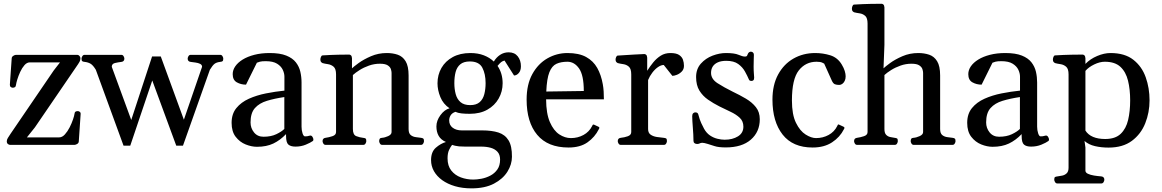

<svg xmlns="http://www.w3.org/2000/svg" viewBox="-20 -781 6262 1035"><path d="M34.7 0Q28.8 0 22.7 -4.6Q16.6 -9.3 16.6 -19.5Q16.6 -27.8 22.2 -37.1Q27.8 -46.4 37.1 -60.1L269.5 -400.9L315.4 -460L318.4 -444.8H141.1Q125 -444.8 111.8 -429.7Q98.6 -414.6 88.9 -393.3Q79.1 -372.1 73.2 -352.5Q67.4 -333 66.4 -324.2Q65.4 -314.9 60.8 -311.5Q56.2 -308.1 48.3 -308.1Q43 -308.1 37.8 -312.3Q32.7 -316.4 33.2 -324.7L43 -465.3Q43 -474.1 50.8 -479.5Q58.6 -484.9 65.9 -485.4H397Q402.8 -485.4 408.2 -479.7Q413.6 -474.1 413.6 -467.3Q413.6 -457 409.2 -448.7Q404.8 -440.4 400.9 -435.1L168 -94.2L106.4 -17.1L97.2 -40.5H299.3Q315.4 -40.5 329.8 -56.4Q344.2 -72.3 355.5 -94.5Q366.7 -116.7 373.5 -137Q380.4 -157.2 381.3 -166Q382.3 -175.8 387 -179Q391.6 -182.1 399.4 -182.1Q404.8 -182.1 410.2 -178Q415.5 -173.8 414.6 -165.5L404.8 -20Q404.8 -10.7 397 -5.6Q389.2 -0.5 381.8 0Z M646 4.4 496.6 -404.8Q481.9 -429.2 468.5 -437.3Q455.1 -445.3 437 -447.3Q426.8 -448.2 423.1 -451.4Q419.4 -454.6 419.4 -465.3Q419.4 -470.7 423.8 -478Q428.2 -485.4 436 -485.4H633.8Q642.1 -485.4 646.2 -478Q650.4 -470.7 650.4 -465.3Q650.4 -449.2 634.3 -447.3Q616.2 -445.3 599.4 -441.2Q582.5 -437 582.5 -420.9L687.5 -134.3L799.8 -476.6H846.7L971.2 -135.7L1069.3 -420.9Q1069.3 -431.6 1058.8 -436.8Q1048.3 -441.9 1034.2 -443.8Q1020 -445.8 1007.8 -447.3Q991.7 -449.2 991.7 -465.3Q991.7 -470.7 995.8 -478Q1000 -485.4 1008.3 -485.4H1167Q1175.3 -485.4 1179.4 -478Q1183.6 -470.7 1183.6 -465.3Q1183.6 -454.6 1179.9 -451.4Q1176.3 -448.2 1166 -447.3Q1147.9 -445.3 1137 -437.3Q1126 -429.2 1111.3 -404.8L966.3 4.4H930.2L800.8 -347.2L682.1 4.4Z M1228.5 -118.7Q1228.5 -167 1254.2 -198.5Q1279.8 -230 1321.8 -248.8Q1363.8 -267.6 1414.1 -277.6Q1464.4 -287.6 1513.2 -292.5V-367.7Q1513.2 -385.7 1504.2 -405Q1495.1 -424.3 1473.4 -437.7Q1451.7 -451.2 1412.6 -451.2Q1391.6 -451.2 1381.3 -448.5Q1371.1 -445.8 1364.7 -442.9L1306.2 -324.7Q1278.8 -324.7 1256.6 -337.2Q1234.4 -349.6 1234.4 -381.3Q1234.4 -403.3 1248.3 -423.6Q1262.2 -443.8 1288.3 -460Q1314.5 -476.1 1351.3 -485.6Q1388.2 -495.1 1434.1 -495.1Q1489.3 -495.1 1523.2 -481.4Q1557.1 -467.8 1575 -444.8Q1592.8 -421.9 1599.1 -393.8Q1605.5 -365.7 1605.5 -336.4V-98.1Q1605.5 -79.1 1610.8 -62.5Q1616.2 -45.9 1624 -45.9Q1630.9 -45.9 1636 -46.6Q1641.1 -47.4 1649.9 -49.8Q1658.2 -52.2 1663.8 -44.2Q1669.4 -36.1 1669.4 -28.8Q1669.4 -23.4 1666.5 -21Q1653.8 -11.7 1628.4 -1.2Q1603 9.3 1572.8 9.3Q1547.4 9.3 1534.7 -1.5Q1522 -12.2 1522 -48.3V-58.1Q1490.2 -24.9 1453.4 -7.3Q1416.5 10.3 1365.2 10.3Q1335.9 10.3 1304.2 -2.4Q1272.5 -15.1 1250.5 -43.5Q1228.5 -71.8 1228.5 -118.7ZM1330.6 -121.1Q1330.6 -90.3 1349.4 -67.1Q1368.2 -43.9 1400.4 -43.9Q1440.9 -43.9 1469.5 -57.6Q1498 -71.3 1512.7 -85.9V-257.8Q1460 -250 1418.9 -237.5Q1377.9 -225.1 1354.2 -198.5Q1330.6 -171.9 1330.6 -121.1Z M1735.4 0Q1727.1 0 1722.9 -7.3Q1718.8 -14.6 1718.8 -20Q1718.8 -36.1 1734.9 -38.1Q1752.9 -40.5 1772.2 -46.9Q1791.5 -53.2 1791.5 -69.3V-379.9Q1791.5 -410.2 1778.3 -421.4Q1765.1 -432.6 1748 -435.1Q1731 -437.5 1718.8 -440.9Q1713.9 -443.4 1710.4 -447.3Q1707 -451.2 1707 -460.4Q1707 -466.3 1710 -474.1Q1712.9 -481.9 1718.8 -482.4Q1766.1 -485.4 1804.4 -486.1Q1842.8 -486.8 1862.8 -486.8Q1866.7 -486.8 1871.6 -482.9Q1876.5 -479 1877.4 -467.3V-412.6Q1886.2 -421.4 1913.3 -441.2Q1940.4 -460.9 1980 -478Q2019.5 -495.1 2065.4 -495.1Q2097.2 -495.1 2123.8 -486.1Q2150.4 -477.1 2166.5 -450.9Q2182.6 -424.8 2182.6 -374V-85.4Q2182.6 -62 2194.3 -52.7Q2206.1 -43.5 2221.7 -41.7Q2237.3 -40 2249.5 -38.1Q2257.8 -37.1 2261.7 -33.9Q2265.6 -30.8 2265.6 -20Q2265.6 -14.6 2261.5 -7.3Q2257.3 0 2249 0H2040.5Q2032.2 0 2028.1 -7.3Q2023.9 -14.6 2023.9 -20Q2023.9 -27.8 2026.9 -32.7Q2029.8 -37.6 2039.1 -38.1Q2054.7 -39.1 2072.8 -47.4Q2090.8 -55.7 2090.8 -69.3V-388.2Q2090.8 -396.5 2087.2 -408.2Q2083.5 -419.9 2070.1 -428.7Q2056.6 -437.5 2027.8 -437.5Q1997.6 -437.5 1969.2 -427.5Q1940.9 -417.5 1918.5 -403.3Q1896 -389.2 1882.3 -376.5V-85.4Q1882.3 -54.2 1900.6 -47.1Q1918.9 -40 1937 -38.1Q1947.3 -37.1 1950.9 -34.2Q1954.6 -31.2 1954.6 -20Q1954.6 -14.6 1950.4 -7.3Q1946.3 0 1938 0Z M2521.5 234.4Q2472.7 234.4 2432.6 222.7Q2392.6 210.9 2363.8 190.2Q2335 169.4 2319.3 141.8Q2303.7 114.3 2303.7 82Q2303.7 37.6 2329.6 15.1Q2355.5 -7.3 2383.8 -15.6Q2356.9 -27.3 2344.7 -48.6Q2332.5 -69.8 2332.5 -99.6Q2332.5 -130.4 2354 -159.9Q2375.5 -189.5 2403.3 -197.3Q2369.1 -220.2 2353.8 -257.8Q2338.4 -295.4 2338.4 -332Q2338.4 -377.4 2359.6 -414.6Q2380.9 -451.7 2420.7 -473.4Q2460.4 -495.1 2515.6 -495.1Q2556.2 -495.1 2587.9 -482.9Q2619.6 -470.7 2642.1 -449.2Q2654.8 -471.2 2675.5 -485.1Q2696.3 -499 2721.7 -499Q2753.9 -499 2771 -477.3Q2788.1 -455.6 2788.1 -423.8Q2788.1 -400.4 2776.4 -387.2Q2764.6 -374 2751 -374L2699.7 -454.6Q2689 -452.1 2681.4 -446Q2673.8 -439.9 2662.1 -425.8Q2689.5 -385.7 2689.5 -332Q2689.5 -287.6 2668.2 -250Q2647 -212.4 2607.4 -189.9Q2567.9 -167.5 2512.7 -167.5Q2487.3 -167.5 2467.5 -169.7Q2447.8 -171.9 2435.1 -178.2Q2417 -171.9 2409.2 -159.2Q2401.4 -146.5 2401.4 -132.3Q2401.4 -106.4 2420.4 -92.3Q2439.5 -78.1 2468.8 -78.1H2579.1Q2630.9 -78.1 2666.7 -66.7Q2702.6 -55.2 2721.4 -24.4Q2740.2 6.3 2739.7 64Q2739.7 105.5 2715.3 144.5Q2690.9 183.6 2642.6 209Q2594.2 234.4 2521.5 234.4ZM2531.2 187Q2550.8 187 2575.4 182.4Q2600.1 177.7 2623 165.8Q2646 153.8 2660.9 132.8Q2675.8 111.8 2675.8 79.1Q2675.8 52.7 2661.9 37.4Q2647.9 22 2625 15.6Q2602.1 9.3 2574.7 9.3H2487.8Q2467.8 9.3 2454.8 8.1Q2441.9 6.8 2433.1 4.6Q2424.3 2.4 2417 0Q2408.7 10.3 2400.6 27.6Q2392.6 44.9 2392.6 72.8Q2392.6 112.8 2412.6 138.2Q2432.6 163.6 2464.4 175.3Q2496.1 187 2531.2 187ZM2514.6 -214.4Q2547.9 -214.4 2565.9 -230.5Q2584 -246.6 2590.8 -273.7Q2597.7 -300.8 2597.7 -333Q2597.7 -382.3 2580.1 -416Q2562.5 -449.7 2512.7 -449.7Q2479.5 -449.7 2461.2 -434.3Q2442.9 -418.9 2436 -392.6Q2429.2 -366.2 2429.2 -333Q2429.2 -300.8 2436.5 -273.7Q2443.8 -246.6 2462.4 -230.5Q2481 -214.4 2514.6 -214.4Z M3044.9 14.2Q2933.1 14.2 2876 -54Q2818.8 -122.1 2818.8 -244.1Q2818.8 -325.7 2849.6 -381.6Q2880.4 -437.5 2930.7 -466.3Q2981 -495.1 3039.1 -495.1Q3100.6 -495.1 3139.4 -473.9Q3178.2 -452.6 3199.5 -414.8Q3220.7 -377 3229.5 -326.7Q3232.9 -308.1 3234.1 -287.6Q3235.4 -267.1 3235.4 -245.6H2923.8Q2924.3 -168.5 2944.3 -122.6Q2964.4 -76.7 2994.9 -56.6Q3025.4 -36.6 3057.6 -36.6Q3094.7 -36.6 3125.5 -53.5Q3156.2 -70.3 3171.9 -101.6Q3173.3 -104.5 3174.8 -107.4Q3176.3 -110.4 3181.2 -109.4L3205.6 -98.1Q3210.9 -96.2 3210.9 -92.3Q3210.9 -90.3 3210 -88.1Q3209 -85.9 3208 -84.5Q3186.5 -41.5 3147 -13.7Q3107.4 14.2 3044.9 14.2ZM2924.8 -287.6 3127 -290.5Q3127 -375.5 3101.6 -411.9Q3076.2 -448.2 3038.6 -448.2Q3003.9 -448.2 2979.5 -437Q2955.1 -425.8 2941.4 -391.4Q2927.7 -356.9 2924.8 -287.6Z M3326.7 0Q3318.4 0 3314.2 -7.3Q3310.1 -14.6 3310.1 -20Q3310.1 -36.1 3326.2 -38.1Q3346.2 -40 3364.5 -46.6Q3382.8 -53.2 3382.8 -69.3V-379.9Q3382.8 -410.2 3370.1 -421.4Q3357.4 -432.6 3340.3 -435.1Q3323.2 -437.5 3310.1 -440.9Q3305.2 -443.4 3301.8 -447.3Q3298.3 -451.2 3298.3 -460.4Q3298.3 -466.3 3301.5 -473.6Q3304.7 -481 3310.1 -481.4Q3358.9 -484.4 3396 -486.8Q3433.1 -489.3 3454.1 -489.7Q3458 -489.7 3462.9 -485.8Q3467.8 -481.9 3468.8 -470.2V-399.4Q3483.9 -423.3 3501.7 -445.1Q3519.5 -466.8 3542 -481Q3564.5 -495.1 3593.8 -495.1Q3625 -495.1 3640.6 -484.9Q3656.2 -474.6 3661.6 -459Q3667 -443.4 3667 -426.3Q3667 -407.7 3655.5 -395.8Q3644 -383.8 3629.2 -377.9Q3614.3 -372.1 3604.5 -372.1L3558.1 -430.7Q3543.5 -430.7 3527.1 -419.4Q3510.7 -408.2 3496.6 -389.6Q3482.4 -371.1 3473.6 -349.6V-85.4Q3473.6 -64.5 3487.5 -54.9Q3501.5 -45.4 3521.2 -42.5Q3541 -39.6 3557.6 -38.1Q3567.9 -37.1 3571.5 -34.2Q3575.2 -31.2 3575.2 -20Q3575.2 -14.6 3571 -7.3Q3566.9 0 3558.6 0Z M3892.6 13.7Q3852.5 13.7 3831.1 6.3Q3809.6 -1 3795.9 -4.9Q3775.4 -11.2 3766.6 -11.2Q3760.3 -11.2 3756.3 -9.8Q3752.4 -8.3 3748.5 -6.6Q3744.6 -4.9 3737.8 -4.9Q3729.5 -4.9 3723.9 -9.3Q3718.3 -13.7 3718.3 -21.5Q3718.3 -37.1 3717.3 -55.9Q3716.3 -74.7 3714.8 -93.3Q3713.4 -111.8 3712.4 -127.9Q3711.4 -144 3711.4 -154.3Q3711.4 -165.5 3716.6 -170.4Q3721.7 -175.3 3728 -175.3Q3741.2 -175.3 3744.1 -164.6Q3747.1 -153.8 3752 -137.9Q3756.8 -122.1 3775.4 -86.9Q3788.1 -64 3807.1 -51Q3826.2 -38.1 3847.2 -33Q3868.2 -27.8 3886.2 -27.8Q3928.7 -27.8 3958 -45.9Q3987.3 -64 3987.3 -98.1Q3987.3 -127.9 3967.5 -146.2Q3947.8 -164.6 3918 -178.5Q3888.2 -192.4 3857.9 -207.5Q3825.2 -224.1 3796.6 -243.9Q3768.1 -263.7 3750.2 -292.7Q3732.4 -321.8 3732.4 -365.7Q3732.4 -409.2 3758.1 -438Q3783.7 -466.8 3821 -481Q3858.4 -495.1 3893.1 -495.1Q3939.5 -495.1 3961.2 -485.6Q3982.9 -476.1 3995.1 -476.1Q4005.9 -476.1 4007.6 -481.7Q4009.3 -487.3 4012.2 -492.2Q4015.1 -497.6 4019.3 -500Q4023.4 -502.4 4027.8 -502.4Q4034.2 -502.4 4039.1 -498Q4043.9 -493.7 4043.9 -485.4Q4043.9 -481 4043.2 -462.6Q4042.5 -444.3 4042.5 -422.4Q4042.5 -399.4 4043.9 -384.5Q4045.4 -369.6 4045.4 -362.8Q4045.4 -352.5 4041.3 -348.6Q4037.1 -344.7 4031.7 -344.7Q4019.5 -344.7 4017.1 -352.5Q4008.8 -372.1 3995.8 -395.5Q3982.9 -418.9 3959.5 -436Q3936 -453.1 3895 -453.1Q3868.2 -453.1 3849.9 -445.1Q3831.5 -437 3822.3 -422.6Q3813 -408.2 3813 -388.2Q3813 -355 3847.9 -332.5Q3882.8 -310.1 3929.2 -287.1Q3967.3 -269 4000.7 -249.3Q4034.2 -229.5 4054.9 -203.1Q4075.7 -176.8 4075.7 -138.2Q4075.7 -70.3 4027.6 -28.3Q3979.5 13.7 3892.6 13.7Z M4360.4 14.2Q4253.4 14.2 4198.7 -55.7Q4144 -125.5 4144 -244.1Q4144 -323.2 4174.6 -379.4Q4205.1 -435.5 4257.3 -465.3Q4309.6 -495.1 4374.5 -495.1Q4416.5 -495.1 4455.8 -482.9Q4495.1 -470.7 4517.6 -433.1Q4528.8 -414.6 4533.7 -398.4Q4538.6 -382.3 4538.6 -369.6Q4538.6 -355 4533.4 -344.7Q4528.3 -334.5 4520.5 -328.9Q4512.7 -323.2 4503.9 -323.2Q4489.7 -323.2 4480.5 -326.9Q4471.2 -330.6 4463.9 -346.7L4422.9 -438Q4422.9 -438 4412.8 -443.1Q4402.8 -448.2 4381.8 -448.2Q4322.8 -448.2 4285.9 -401.4Q4249 -354.5 4249 -239.3Q4249 -163.1 4270.8 -118.9Q4292.5 -74.7 4323 -55.7Q4353.5 -36.6 4378.9 -36.6Q4416 -36.6 4446.8 -53.5Q4477.5 -70.3 4493.2 -101.6Q4494.6 -104.5 4496.3 -108.2Q4498 -111.8 4502.4 -109.4L4526.9 -98.1Q4532.2 -95.7 4532.2 -91.8Q4532.2 -89.8 4531.2 -87.9Q4530.3 -85.9 4529.3 -84.5Q4507.8 -41.5 4465.3 -13.7Q4422.9 14.2 4360.4 14.2Z M4600.6 0Q4592.3 0 4588.1 -7.3Q4584 -14.6 4584 -20Q4584 -36.1 4600.1 -38.1Q4618.2 -40.5 4637.5 -46.9Q4656.7 -53.2 4656.7 -69.3V-653.8Q4656.7 -684.1 4644 -695.3Q4631.3 -706.5 4614.3 -709Q4597.2 -711.4 4584 -714.8Q4579.1 -717.3 4575.7 -721.2Q4572.3 -725.1 4572.3 -734.4Q4572.3 -740.2 4575.2 -748Q4578.1 -755.9 4584 -756.3Q4632.8 -759.3 4672.4 -760Q4711.9 -760.7 4732.9 -760.7Q4736.8 -760.7 4741.7 -756.8Q4746.6 -752.9 4747.6 -741.2V-539.1L4742.7 -412.6Q4751.5 -421.4 4778.3 -441.2Q4805.2 -460.9 4844.7 -478Q4884.3 -495.1 4930.2 -495.1Q4961.9 -495.1 4988.8 -486.1Q5015.6 -477.1 5031.7 -450.9Q5047.9 -424.8 5047.9 -374V-85.4Q5047.9 -62 5059.6 -52.7Q5071.3 -43.5 5086.9 -41.7Q5102.5 -40 5114.7 -38.1Q5123 -37.1 5127 -33.9Q5130.9 -30.8 5130.9 -20Q5130.9 -14.6 5126.7 -7.3Q5122.6 0 5114.3 0H4905.8Q4897.5 0 4893.3 -7.3Q4889.2 -14.6 4889.2 -20Q4889.2 -27.8 4892.1 -32.7Q4895 -37.6 4904.3 -38.1Q4919.9 -39.1 4938 -47.4Q4956.1 -55.7 4956.1 -69.3V-388.2Q4956.1 -396.5 4952.4 -408.2Q4948.7 -419.9 4935.3 -428.7Q4921.9 -437.5 4893.1 -437.5Q4862.8 -437.5 4834.5 -427.5Q4806.2 -417.5 4783.7 -403.3Q4761.2 -389.2 4747.6 -376.5V-85.4Q4747.6 -64.5 4756.3 -54.9Q4765.1 -45.4 4777.8 -42.5Q4790.5 -39.6 4802.2 -38.1Q4812.5 -37.1 4816.2 -34.2Q4819.8 -31.2 4819.8 -20Q4819.8 -14.6 4815.7 -7.3Q4811.5 0 4803.2 0Z M5193.8 -118.7Q5193.8 -167 5219.5 -198.5Q5245.1 -230 5287.1 -248.8Q5329.1 -267.6 5379.4 -277.6Q5429.7 -287.6 5478.5 -292.5V-367.7Q5478.5 -385.7 5469.5 -405Q5460.4 -424.3 5438.7 -437.7Q5417 -451.2 5377.9 -451.2Q5356.9 -451.2 5346.7 -448.5Q5336.4 -445.8 5330.1 -442.9L5271.5 -324.7Q5244.1 -324.7 5221.9 -337.2Q5199.7 -349.6 5199.7 -381.3Q5199.7 -403.3 5213.6 -423.6Q5227.5 -443.8 5253.7 -460Q5279.8 -476.1 5316.7 -485.6Q5353.5 -495.1 5399.4 -495.1Q5454.6 -495.1 5488.5 -481.4Q5522.5 -467.8 5540.3 -444.8Q5558.1 -421.9 5564.5 -393.8Q5570.8 -365.7 5570.8 -336.4V-98.1Q5570.8 -79.1 5576.2 -62.5Q5581.5 -45.9 5589.4 -45.9Q5596.2 -45.9 5601.3 -46.6Q5606.4 -47.4 5615.2 -49.8Q5623.5 -52.2 5629.2 -44.2Q5634.8 -36.1 5634.8 -28.8Q5634.8 -23.4 5631.8 -21Q5619.1 -11.7 5593.8 -1.2Q5568.4 9.3 5538.1 9.3Q5512.7 9.3 5500 -1.5Q5487.3 -12.2 5487.3 -48.3V-58.1Q5455.6 -24.9 5418.7 -7.3Q5381.8 10.3 5330.6 10.3Q5301.3 10.3 5269.5 -2.4Q5237.8 -15.1 5215.8 -43.5Q5193.8 -71.8 5193.8 -118.7ZM5295.9 -121.1Q5295.9 -90.3 5314.7 -67.1Q5333.5 -43.9 5365.7 -43.9Q5406.2 -43.9 5434.8 -57.6Q5463.4 -71.3 5478 -85.9V-257.8Q5425.3 -250 5384.3 -237.5Q5343.3 -225.1 5319.6 -198.5Q5295.9 -171.9 5295.9 -121.1Z M5679.7 208Q5671.9 208 5667.5 200.7Q5663.1 193.4 5663.1 188Q5663.1 176.8 5666.7 173.8Q5670.4 170.9 5680.7 169.9Q5692.9 168.5 5706.5 165.5Q5720.2 162.6 5730.2 153.1Q5740.2 143.6 5740.2 122.6V-379.9Q5740.2 -410.2 5727.1 -421.4Q5713.9 -432.6 5696.8 -435.1Q5679.7 -437.5 5667.5 -440.9Q5662.6 -443.4 5659.2 -447.3Q5655.8 -451.2 5655.8 -460.4Q5655.8 -466.3 5658.7 -474.1Q5661.6 -481.9 5667.5 -482.4Q5714.8 -485.4 5755.6 -486.1Q5796.4 -486.8 5816.4 -486.8Q5820.3 -486.8 5825.2 -482.9Q5830.1 -479 5831.1 -467.3V-436.5Q5856.9 -463.4 5894.5 -479.2Q5932.1 -495.1 5966.3 -495.1Q6043.5 -495.1 6089.6 -458.7Q6135.7 -422.4 6156.2 -364.3Q6176.8 -306.2 6176.8 -240.2Q6176.8 -174.8 6153.6 -116.5Q6130.4 -58.1 6081.5 -21.7Q6032.7 14.6 5955.6 14.6Q5917 14.6 5883.1 6.8Q5849.1 -1 5826.2 -21L5831.1 14.2V138.7Q5831.1 149.4 5844.5 155.8Q5857.9 162.1 5877.7 165.3Q5897.5 168.5 5917 169.9Q5933.1 171.9 5933.1 188Q5933.1 193.4 5929 200.7Q5924.8 208 5916.5 208ZM5937.5 -31.7Q5992.2 -31.7 6021.2 -59.6Q6050.3 -87.4 6061.3 -134.5Q6072.3 -181.6 6072.3 -240.2Q6072.3 -298.8 6060.8 -345.9Q6049.3 -393.1 6019.8 -420.7Q5990.2 -448.2 5935.5 -448.2Q5908.7 -448.2 5878.4 -433.6Q5848.1 -418.9 5831.1 -398.9V-77.1Q5845.7 -54.2 5872.6 -43Q5899.4 -31.7 5937.5 -31.7Z"/></svg>

Font: Gelasio
Style: Regular
Weight: 400
Designer: Eben Sorkin
Foundry: Eben Sorkin
Version: Version 1.008